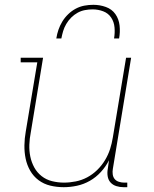

<svg xmlns="http://www.w3.org/2000/svg" viewBox="-20 -770 640 798"><path d="M245 8Q216 8 189 1.5Q162 -5 140.5 -21Q119 -37 105.5 -60.5Q92 -84 86.5 -111Q81 -138 81.5 -166.5Q82 -195 87 -223L135 -511H66V-530H159L108 -220Q103 -195 102 -169Q101 -143 106 -119Q111 -95 122.5 -74Q134 -53 153 -38Q172 -23 196.5 -17Q221 -11 246 -11Q270 -11 295 -16Q320 -21 342.5 -33Q365 -45 384 -63.5Q403 -82 416.5 -104.5Q430 -127 437.5 -150.5Q445 -174 449 -199L504 -530H525L449 -68Q447 -57 448.5 -45.5Q450 -34 456.5 -26Q463 -18 474 -14.5Q485 -11 496 -11H509V8H493Q478 8 463.5 3.5Q449 -1 439.5 -11.5Q430 -22 427.5 -37.5Q425 -53 428 -68L433 -104Q420 -78 399.5 -55.5Q379 -33 353.5 -18.5Q328 -4 300 2Q272 8 245 8ZM214 -610Q217 -629 223 -646.5Q229 -664 239 -680.5Q249 -697 263.5 -711Q278 -725 295 -734Q312 -743 330.5 -746.5Q349 -750 368 -750Q395 -750 420 -741Q445 -732 459.5 -711.5Q474 -691 477 -664Q480 -637 475 -610H454Q458 -633 456 -656Q454 -679 442 -697Q430 -715 409 -723Q388 -731 365 -731Q349 -731 333 -728Q317 -725 302.5 -717Q288 -709 276 -697Q264 -685 255.5 -670.5Q247 -656 242.5 -641Q238 -626 235 -610Z"/></svg>

Font: Iosevka Slab Thin Extended
Style: Italic
Weight: 100
Width: 7
Italic angle: -9°
Monospace: yes
Designer: Belleve Invis
Foundry: Belleve Invis
Version: Version 11.1.0; ttfautohint (v1.8.3)